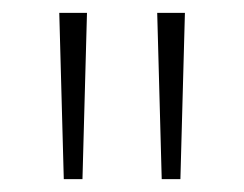

<svg xmlns="http://www.w3.org/2000/svg" viewBox="-20 -819 379 298"><path d="M115 -799H72L79 -541H108ZM267 -799H224L231 -541H260Z"/></svg>

Font: Noto Sans Sinhala ExtraLight
Style: Regular
Weight: 200
Designer: Jelle Bosma - Monotype Design Team
Foundry: Monotype Imaging Inc.
Version: Version 2.006